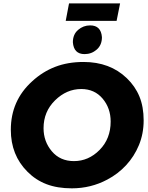

<svg xmlns="http://www.w3.org/2000/svg" viewBox="-20 -1066 850 1100"><path d="M648 -946.5H356.5L375.5 -1046.5H668ZM464.5 -756Q402.5 -756 397.5 -824Q397.5 -869 427.5 -894.8Q457.5 -920.5 496.5 -920.5Q559 -920.5 564 -853Q564 -808 534.2 -782Q504.5 -756 464.5 -756ZM391.5 13Q308.5 13 246.5 -10.8Q184.5 -34.5 137.5 -82Q42 -177 42 -322.5Q42 -489.5 164 -600Q223.5 -655 296 -683Q368.5 -711 458.5 -711Q610 -711 706.5 -618Q754.5 -572 778.8 -513Q803 -454 803 -376.5Q803 -300 776 -234.8Q749 -169.5 702.2 -119.2Q655.5 -69 594.5 -37Q500.5 13 391.5 13ZM403.5 -143Q487.5 -143 550.8 -207.2Q614 -271.5 614 -369.5Q614 -446.5 567.8 -501.2Q521.5 -556 445.5 -556Q361.5 -556 295.5 -491.2Q229.5 -426.5 229.5 -331.5Q229.5 -255.5 277 -199.2Q324.5 -143 403.5 -143Z"/></svg>

Font: Argentum Sans
Style: Bold Italic
Weight: 700
Italic angle: -11°
Designer: Julieta Ulanovsky (font), Cristiano Sobral (main changes and remaster)
Foundry: Julieta Ulanovsky (font), Cristiano Sobral (main changes and remaster)
Version: Version 2.007;June 15, 2022;FontCreator 14.0.0.2814 64-bit; 